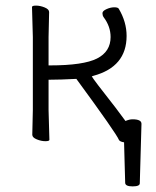

<svg xmlns="http://www.w3.org/2000/svg" viewBox="-20 -498 554 684"><path d="M427 -67Q441 -73 452 -73Q484 -73 484 -57V-56L478 155Q478 166 452.5 166Q427 166 426 154Q425 131 424 83.5Q423 36 422 9Q408 7 404 1Q395 -22 252 -217Q193 -214 158 -214H153V-106L156 0Q156 5 141.5 5Q127 5 111 -1.5Q95 -8 95 -18L97 -106V-366L94 -473Q94 -478 108.5 -478Q123 -478 139 -471.5Q155 -465 155 -455L153 -366V-265H158Q277 -265 325.5 -289.5Q374 -314 374 -366Q374 -404 349 -437Q345 -443 345 -451Q345 -459 359.5 -465.5Q374 -472 387 -472Q400 -472 403 -467Q431 -420 431 -370Q431 -260 313 -228L307 -226Q311 -217 392 -114Q411 -88 427 -67Z"/></svg>

Font: LXGW WenKai Light
Style: Regular
Weight: 300
Designer: LXGW / Fontworks Inc.
Foundry: LXGW / Fontworks Inc.
Version: Version 1.501; October 10, 2024